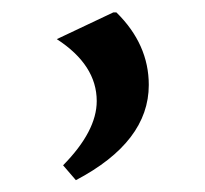

<svg xmlns="http://www.w3.org/2000/svg" viewBox="-20 -156 337 315"><path d="M166 -135.7H170.9Q224.1 -83.5 224.1 -16.6Q224.1 76.7 104.5 139.6L83.5 115.2Q138.7 59.1 138.7 9.8Q138.7 -49.3 73.2 -91.8Z"/></svg>

Font: Nova Round
Style: Book
Weight: 400
Version: Version 2.000